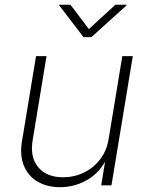

<svg xmlns="http://www.w3.org/2000/svg" viewBox="-20 -776 618 804"><path d="M231.4 7.8Q176.3 7.8 137 -15.6Q97.7 -39.1 79.8 -82.5Q62 -126 72.3 -186L130.9 -541H174.8L116.7 -188.5Q105 -117.7 140.1 -75.7Q175.3 -33.7 243.7 -33.7Q290.5 -33.7 331.1 -53.2Q371.6 -72.8 399.2 -108.6Q426.8 -144.5 434.6 -192.4L492.2 -541H536.1L446.8 0H403.8L423.8 -121.6H432.1Q400.9 -55.2 347.2 -23.7Q293.5 7.8 231.4 7.8ZM274.9 -756.3 352.1 -654.3 463.4 -756.3H510.3L509.8 -753.4L362.8 -620.6H329.6L228 -753.4L228.5 -756.3Z"/></svg>

Font: Inter 17pt ExtraLight
Style: Italic
Weight: 250
Italic angle: -9.3988°
Version: Version 4.001;git-66647c0bb